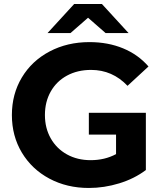

<svg xmlns="http://www.w3.org/2000/svg" viewBox="-20 -921 811 953"><path d="M704 -77Q647 -34 572 -11Q497 12 421 12Q312 12 225 -34.5Q138 -81 88.5 -163.5Q39 -246 39 -350Q39 -454 88.5 -536.5Q138 -619 226 -665.5Q314 -712 424 -712Q516 -712 591 -681Q666 -650 717 -591L613 -495Q538 -574 432 -574Q365 -574 313 -546Q261 -518 232 -467Q203 -416 203 -350Q203 -285 232 -234Q261 -183 312.5 -154.5Q364 -126 430 -126Q500 -126 556 -156V-253H421V-361H704ZM504 -757 417 -833 330 -757H216L348 -901H486L618 -757Z"/></svg>

Font: mBank
Style: Bold
Weight: 700
Designer: Julieta Ulanovsky
Foundry: Julieta Ulanovsky
Version: Version 7.200